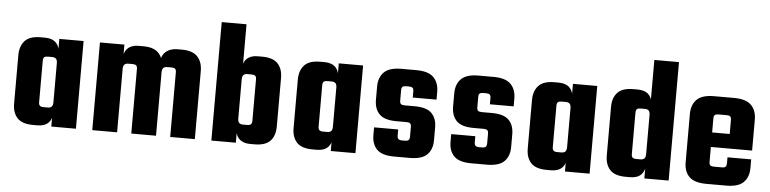

<svg xmlns="http://www.w3.org/2000/svg" viewBox="-43 -875 4334 1080"><g transform="rotate(5 2124.5 -334.5)"><path d="M406.7 0H267.6V-49.3Q262.2 -32.7 251 -21.5Q229.5 0 188.5 0H164.6Q102.5 0 75.2 -29.5Q47.9 -59.1 47.9 -110.8V-383.8Q47.9 -435.1 75.2 -465.1Q102.5 -495.1 164.6 -495.1H188.5Q229.5 -495.1 251 -473.6Q264.6 -460 269.5 -439V-495.1H406.7ZM187.5 -129.9Q187.5 -117.2 193.6 -111.1Q199.7 -105 214.8 -105H237.8Q253.4 -105 260.5 -112.5Q267.6 -120.1 267.6 -137.2V-357.9Q267.6 -375 260.5 -382.6Q253.4 -390.1 237.8 -390.1H214.8Q199.7 -390.1 193.6 -384.5Q187.5 -378.9 187.5 -365.2Z M858.9 0H719.2V-365.2Q719.2 -378.9 713.1 -384.5Q707 -390.1 691.9 -390.1H668Q653.8 -390.1 646.5 -382.6Q639.2 -375 639.2 -357.9V0H499V-495.1H637.2V-440.9Q642.6 -460.4 655.8 -473.6Q677.7 -495.1 716.8 -495.1H742.2Q804.2 -495.6 831.5 -465.3Q842.8 -453.6 849.1 -438Q854.5 -458 870.1 -472.2Q896 -495.1 937 -495.1H961.9Q1022.9 -495.1 1050.5 -465.1Q1078.1 -435.1 1078.1 -383.8V0H939V-365.2Q939 -378.9 933.1 -384.5Q927.2 -390.1 912.1 -390.1H888.2Q873 -390.1 866 -382.6Q858.9 -375 858.9 -357.9Z M1171.4 -668.9H1311.5V-447.3Q1317.4 -462.9 1328.1 -473.6Q1350.1 -495.1 1389.2 -495.1H1414.6Q1476.6 -495.1 1503.9 -465.6Q1531.2 -436 1531.2 -384.8V-110.8Q1531.2 -59.1 1503.9 -29.5Q1476.6 0 1414.6 0H1389.2Q1350.1 0 1328.1 -21.5Q1314.9 -34.7 1309.6 -54.2V0H1171.4ZM1340.3 -105H1364.3Q1379.4 -105 1385.5 -111.1Q1391.6 -117.2 1391.6 -129.9V-365.2Q1391.6 -378.9 1385.5 -384.5Q1379.4 -390.1 1364.3 -390.1H1340.3Q1326.2 -390.1 1318.8 -382.6Q1311.5 -375 1311.5 -357.9V-137.2Q1311.5 -120.1 1318.8 -112.5Q1326.2 -105 1340.3 -105Z M1984.9 0H1845.7V-49.3Q1840.3 -32.7 1829.1 -21.5Q1807.6 0 1766.6 0H1742.7Q1680.7 0 1653.3 -29.5Q1626 -59.1 1626 -110.8V-383.8Q1626 -435.1 1653.3 -465.1Q1680.7 -495.1 1742.7 -495.1H1766.6Q1807.6 -495.1 1829.1 -473.6Q1842.8 -460 1847.7 -439V-495.1H1984.9ZM1765.6 -129.9Q1765.6 -117.2 1771.7 -111.1Q1777.8 -105 1793 -105H1815.9Q1831.5 -105 1838.6 -112.5Q1845.7 -120.1 1845.7 -137.2V-357.9Q1845.7 -375 1838.6 -382.6Q1831.5 -390.1 1815.9 -390.1H1793Q1777.8 -390.1 1771.7 -384.5Q1765.6 -378.9 1765.6 -365.2Z M2282.7 -119.1V-174.8Q2282.7 -188 2276.9 -193.6Q2271 -199.2 2255.9 -199.2H2198.7Q2130.9 -199.2 2102.3 -228.5Q2073.7 -257.8 2073.7 -309.1V-383.8Q2073.7 -435.1 2103.3 -465.1Q2132.8 -495.1 2200.7 -495.1H2286.1Q2354 -495.1 2383.5 -465.1Q2413.1 -435.1 2413.1 -383.8V-339.8H2278.8V-376Q2278.8 -389.2 2272.9 -394.5Q2267.1 -399.9 2252 -399.9H2236.8Q2221.7 -399.9 2215.8 -394.5Q2210 -389.2 2210 -376V-315.9Q2210 -303.2 2215.8 -297.6Q2221.7 -292 2236.8 -292H2293.9Q2361.8 -292 2390.4 -262.9Q2418.9 -233.9 2418.9 -183.1V-110.8Q2418.9 -59.1 2389.4 -29.5Q2359.9 0 2292 0H2203.1Q2134.8 0 2105.7 -29.5Q2076.7 -59.1 2076.7 -110.8V-153.8H2212.9V-119.1Q2212.9 -106 2219 -100.1Q2225.1 -94.2 2238.8 -94.2H2255.9Q2271 -94.2 2276.9 -100.1Q2282.7 -106 2282.7 -119.1Z M2718.3 -119.1V-174.8Q2718.3 -188 2712.4 -193.6Q2706.5 -199.2 2691.4 -199.2H2634.3Q2566.4 -199.2 2537.8 -228.5Q2509.3 -257.8 2509.3 -309.1V-383.8Q2509.3 -435.1 2538.8 -465.1Q2568.4 -495.1 2636.2 -495.1H2721.7Q2789.6 -495.1 2819.1 -465.1Q2848.6 -435.1 2848.6 -383.8V-339.8H2714.4V-376Q2714.4 -389.2 2708.5 -394.5Q2702.6 -399.9 2687.5 -399.9H2672.4Q2657.2 -399.9 2651.4 -394.5Q2645.5 -389.2 2645.5 -376V-315.9Q2645.5 -303.2 2651.4 -297.6Q2657.2 -292 2672.4 -292H2729.5Q2797.4 -292 2825.9 -262.9Q2854.5 -233.9 2854.5 -183.1V-110.8Q2854.5 -59.1 2825 -29.5Q2795.4 0 2727.5 0H2638.7Q2570.3 0 2541.3 -29.5Q2512.2 -59.1 2512.2 -110.8V-153.8H2648.4V-119.1Q2648.4 -106 2654.5 -100.1Q2660.6 -94.2 2674.3 -94.2H2691.4Q2706.5 -94.2 2712.4 -100.1Q2718.3 -106 2718.3 -119.1Z M3307.1 0H3168V-49.3Q3162.6 -32.7 3151.4 -21.5Q3129.9 0 3088.9 0H3064.9Q3002.9 0 2975.6 -29.5Q2948.2 -59.1 2948.2 -110.8V-383.8Q2948.2 -435.1 2975.6 -465.1Q3002.9 -495.1 3064.9 -495.1H3088.9Q3129.9 -495.1 3151.4 -473.6Q3165 -460 3169.9 -439V-495.1H3307.1ZM3087.9 -129.9Q3087.9 -117.2 3094 -111.1Q3100.1 -105 3115.2 -105H3138.2Q3153.8 -105 3160.9 -112.5Q3168 -120.1 3168 -137.2V-357.9Q3168 -375 3160.9 -382.6Q3153.8 -390.1 3138.2 -390.1H3115.2Q3100.1 -390.1 3094 -384.5Q3087.9 -378.9 3087.9 -365.2Z M3614.3 -668.9H3753.4V0H3616.2V-56.2Q3611.3 -35.2 3597.7 -21.5Q3576.2 0 3535.2 0H3511.2Q3449.2 0 3421.9 -29.5Q3394.5 -59.1 3394.5 -110.8V-384.8Q3394.5 -436 3421.9 -465.6Q3449.2 -495.1 3511.2 -495.1H3535.2Q3576.2 -495.1 3597.7 -473.6Q3608.9 -462.4 3614.3 -445.8ZM3534.2 -129.9Q3534.2 -117.2 3540.3 -111.1Q3546.4 -105 3561.5 -105H3584.5Q3600.1 -105 3607.2 -112.5Q3614.3 -120.1 3614.3 -137.2V-357.9Q3614.3 -375 3607.2 -382.6Q3600.1 -390.1 3584.5 -390.1H3561.5Q3546.4 -390.1 3540.3 -384.5Q3534.2 -378.9 3534.2 -365.2Z M4071.8 -126V-159.2H4205.6V-110.8Q4205.6 -59.1 4176 -29.5Q4146.5 0 4078.6 0H3966.8Q3898.4 0 3869.1 -29.5Q3839.8 -59.1 3839.8 -110.8V-383.8Q3839.8 -435.1 3869.1 -465.1Q3898.4 -495.1 3966.8 -495.1H4079.6Q4147.5 -495.1 4177 -465.1Q4206.5 -435.1 4206.5 -383.8V-209H3973.6V-124Q3973.6 -110.8 3979.7 -105.5Q3985.8 -100.1 4000.5 -100.1H4045.9Q4060.5 -100.1 4066.2 -106Q4071.8 -111.8 4071.8 -126ZM3973.6 -370.1V-291H4072.8V-370.1Q4072.8 -383.8 4067.1 -389.4Q4061.5 -395 4046.9 -395H4000.5Q3985.8 -395 3979.7 -389.4Q3973.6 -383.8 3973.6 -370.1Z"/></g></svg>

Font: Akaash Gobhi
Style: Regular
Weight: 400
Designer: Kulbir Singh Thind, MD
Foundry: Punjab Online
Version: Version 1.200